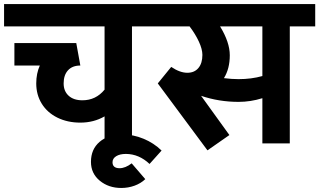

<svg xmlns="http://www.w3.org/2000/svg" viewBox="-40 -705 1570 944"><path d="M608.9 -575.2V0H474.1V-132.8Q420.9 -102.1 355 -102.1Q292 -102.1 242.4 -126.5Q192.9 -150.9 165.5 -194.8Q138.2 -238.8 138.2 -294.9Q138.2 -343.8 155.8 -382.8H30.8V-493.2H335L355 -382.8Q315.9 -382.8 294.4 -359.4Q272.9 -335.9 272.9 -294.9Q272.9 -256.8 297.4 -234.4Q321.8 -211.9 365.2 -211.9Q431.2 -211.9 474.1 -264.2V-575.2H-20V-685.1H733.9V-575.2Z M407.2 90.8Q407.2 28.8 449.7 -7.6Q492.2 -43.9 563 -43.9Q614.7 -43.9 665.5 -22.9Q716.3 -2 754.4 35.2L695.3 101.1Q643.6 52.2 579.1 51.8Q549.3 51.8 531.2 63Q513.2 74.2 513.2 92.8Q513.2 121.6 547.4 122.1Q576.2 122.1 607.4 98.1L674.3 175.8Q652.3 196.8 621.3 208Q590.3 219.2 556.2 219.2Q494.1 219.2 450.7 183.6Q407.2 147.9 407.2 90.8Z M1384.8 -575.2V0H1250V-222.2Q1191.9 -204.1 1132.8 -204.1Q1036.6 -204.1 948.7 -233.9L1087.9 -41L980 34.2L735.8 -294.9L801.8 -376Q844.7 -347.2 880.9 -347.2Q916 -347.2 935.5 -370.6Q955.1 -394 955.1 -435.1Q955.1 -462.9 938 -500Q920.9 -537.1 892.1 -575.2H693.8V-685.1H1509.8V-575.2ZM1042 -575.2Q1089.8 -497.1 1089.8 -433.1Q1089.8 -367.2 1061 -320.8Q1099.1 -315.9 1132.8 -315.9Q1195.8 -315.9 1250 -331.1V-575.2Z"/></svg>

Font: Sarala
Style: Bold
Weight: 700
Designer: Andres Torresi
Foundry: Huerta Tipografica
Version: Version 1.004;PS 001.003;hotconv 1.0.70;makeotf.lib2.5.58329